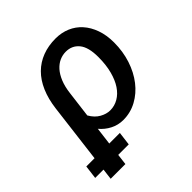

<svg xmlns="http://www.w3.org/2000/svg" viewBox="-241 -651 955 955"><g transform="rotate(-45 236.0 -174.0)"><path d="M12 40.5 50.5 -270.5Q58 -331 78 -377.2Q98 -423.5 129.5 -454.8Q161 -486 203 -502Q245 -518 296 -518Q337.5 -518 372.8 -503Q408 -488 433.5 -459.5Q459 -431 473.5 -390.2Q488 -349.5 488 -298Q488 -235 469.8 -179.2Q451.5 -123.5 419.2 -82Q387 -40.5 343 -16.5Q299 7.5 248 7.5Q212 7.5 180.8 -8.5Q149.5 -24.5 127 -51.5L115.5 40.5H190L181 112H107L100 169.5H-3.5L3.5 112H-55L-46 40.5ZM137 -135.5Q155.5 -103 182.5 -87.8Q209.5 -72.5 236 -72.5Q266.5 -72.5 293.2 -88Q320 -103.5 339.5 -132.8Q359 -162 370.2 -204.8Q381.5 -247.5 381.5 -302Q381.5 -371.5 355.2 -403.5Q329 -435.5 285.5 -435.5Q262.5 -435.5 241.2 -426Q220 -416.5 202.2 -396.8Q184.5 -377 172 -346.5Q159.5 -316 154.5 -274.5Z"/></g></svg>

Font: Lato Semibold
Style: Italic
Weight: 600
Italic angle: -7°
Designer: Lukasz Dziedzic
Foundry: tyPoland Lukasz Dziedzic
Version: Version 2.006; 2014-01-15